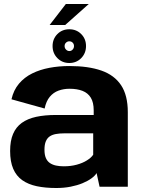

<svg xmlns="http://www.w3.org/2000/svg" viewBox="-20 -926 705 952"><path d="M258.7 6.2Q297.2 6.2 330.2 -0.3Q363.2 -6.8 389.2 -17.6Q415.2 -28.4 433.1 -41.4Q451 -54.3 459 -67.8L473.7 0H613.7V-369.8Q613.7 -453.2 580.5 -503.3Q547.3 -553.4 482.9 -576Q418.5 -598.6 324.1 -598.6Q272.6 -598.6 225.4 -589.8Q178.2 -581 139.6 -561.9Q100.9 -542.8 74.1 -511.1Q47.3 -479.5 36.9 -433.7L201.3 -387.9Q208.9 -424.7 226.9 -446.1Q244.8 -467.5 270.2 -476.7Q295.5 -485.9 324.8 -485.9Q362.2 -485.9 389 -475.5Q415.8 -465.1 430.2 -441.7Q444.6 -418.3 444.6 -378.7V-355.9H257.5Q201.9 -355.9 159.3 -346.7Q116.8 -337.4 88 -316.7Q59.3 -296 44.8 -261.9Q30.2 -227.8 30.2 -177.6Q30.2 -124.6 45.5 -89.1Q60.8 -53.5 90.5 -32.5Q120.2 -11.6 162.4 -2.7Q204.5 6.2 258.7 6.2ZM296.5 -101.4Q275.5 -101.4 257.9 -105.1Q240.3 -108.8 227.3 -117.7Q214.3 -126.6 207.4 -142.6Q200.5 -158.5 200.5 -183.9Q200.5 -209.3 207.3 -225.4Q214.2 -241.5 226.8 -249.9Q239.4 -258.3 257.4 -261.5Q275.5 -264.8 297.4 -264.8H442.1V-158.9Q432.4 -144.1 411.1 -130.8Q389.9 -117.4 360.4 -109.4Q331 -101.4 296.5 -101.4ZM323.6 -613.6Q359 -613.6 382.8 -637.9Q406.5 -662.3 406.5 -697.6Q406.5 -733.1 382.8 -757Q359 -780.9 323.6 -780.9Q288.2 -780.9 264.4 -757Q240.7 -733.1 240.7 -697.6Q240.7 -662.1 264.5 -637.9Q288.3 -613.6 323.6 -613.6ZM323.6 -672.9Q314.5 -672.9 307.4 -680.2Q300.3 -687.5 300.3 -697.6Q300.3 -708 307.4 -714.6Q314.5 -721.2 323.6 -721.2Q333.6 -721.2 340.2 -714.6Q346.9 -708 346.9 -697.6Q346.9 -687.5 340.2 -680.2Q333.6 -672.9 323.6 -672.9ZM226 -801.9H303.1L420.3 -906.3H306.6Z"/></svg>

Font: Anybody Thin
Style: Regular
Weight: 100
Designer: Tyler Finck
Foundry: Etcetera Type Company
Version: Version 1.114;gftools[0.9.25]